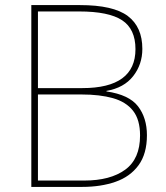

<svg xmlns="http://www.w3.org/2000/svg" viewBox="-20 -734 653 754"><path d="M294 -714Q425 -714 482 -671Q539 -628 539 -542Q539 -481 503 -435Q467 -389 398 -377V-375Q487 -362 522 -316.5Q557 -271 557 -203Q557 -130 524 -85Q491 -40 433.5 -20Q376 0 303 0H103V-714ZM303 -388Q512 -388 512 -541Q512 -620 459.5 -654.5Q407 -689 291 -689H129V-388ZM129 -363V-25H311Q413 -25 471.5 -67.5Q530 -110 530 -202Q530 -264 502.5 -299Q475 -334 423.5 -348.5Q372 -363 300 -363Z"/></svg>

Font: Noto Sans Khmer UI Thin
Style: Regular
Weight: 100
Designer: Danh Hong and the Monotype Design Team
Foundry: Monotype Imaging Inc.
Version: Version 2.002; ttfautohint (v1.8.4.7-5d5b)